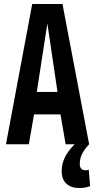

<svg xmlns="http://www.w3.org/2000/svg" viewBox="-20 -725 478 965"><path d="M10 0 142 -705H294L428 0H310L284 -150H151L125 0ZM165 -263H269L218 -607ZM379 220Q338 220 314 198.5Q290 177 290 134Q290 94 310.5 57.5Q331 21 366 -10L428 0Q403 27 392 50Q381 73 381 98Q381 116 389 123.5Q397 131 409 131Q419 131 426 128L433 210Q412 220 379 220Z"/></svg>

Font: Georama Condensed SemiBold
Style: Regular
Weight: 600
Width: 3
Designer: Jean-Baptiste Levee
Foundry: Production Type
Version: Version 1.000